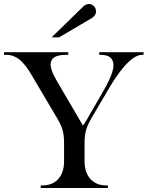

<svg xmlns="http://www.w3.org/2000/svg" viewBox="-25 -936 735 956"><path d="M312 -255ZM429 -844 269 -750H232L389 -903C396 -910 406 -916 417 -916C438 -916 453 -900 453 -879C453 -862 442 -852 429 -844ZM523 -505 434 -354C407 -308 396 -279 396 -224V-133C396 -51 445 -13 501 -13H512V0H178V-13H189C246 -13 294 -51 294 -133V-224C294 -282 283 -308 255 -355L142 -546C113 -596 75 -663 7 -663H-5V-676H315V-663H303C246 -663 227 -643 227 -615C227 -584 253 -541 272 -509L371 -340C379 -326 388 -311 388 -311C388 -311 400 -327 410 -345L488 -480C506 -511 540 -573 540 -610C540 -640 524 -663 477 -663H469V-676H690V-663H682C625 -663 556 -561 523 -505Z"/></svg>

Font: Open Baskerville 0.0.53
Style: Normal
Weight: 400
Designer: Isaac Moore, James Puckett, Rob Mientjes
Foundry: The Open Baskerville Project
Version: 0.0.53 (g939f078)